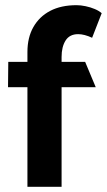

<svg xmlns="http://www.w3.org/2000/svg" viewBox="-20 -722 413 742"><path d="M11 -385H86V0H218V-385H350L309 -483H218V-502Q218 -541 233.5 -565.5Q249 -590 282 -590Q294 -590 307.5 -586.5Q321 -583 336 -576L373 -671Q363 -680 346.5 -687Q330 -694 311 -698Q292 -702 276 -702Q216 -702 174 -680Q132 -658 109 -617.5Q86 -577 86 -521V-483H12Z"/></svg>

Font: Catamaran Thin
Style: Bold
Weight: 700
Version: Version 2.000